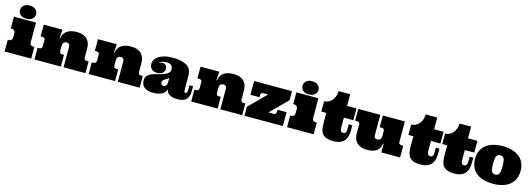

<svg xmlns="http://www.w3.org/2000/svg" viewBox="10 -1801 7941 2866"><g transform="rotate(15 3980.5 -368.5)"><path d="M380.9 -538.1V-233.9Q380.9 -201.2 397 -191.2Q413.1 -181.2 438 -181.2H451.2V0H40V-181.2H59.1Q85 -181.2 97.4 -197.5Q109.9 -213.9 109.9 -232.9V-301.8Q109.9 -330.1 92 -343.5Q74.2 -356.9 50.8 -356.9H40V-538.1ZM102.1 -658.2Q102.1 -700.2 134 -730Q166 -759.8 225.1 -759.8Q285.2 -759.8 317.6 -730Q350.1 -700.2 350.1 -658.2Q350.1 -615.2 317.6 -585.7Q285.2 -556.2 225.1 -556.2Q166 -556.2 134 -585.7Q102.1 -615.2 102.1 -658.2Z M951.2 -312Q951.2 -331.1 946.5 -342.5Q941.9 -354 934.8 -360.1Q927.7 -366.2 918.9 -368.2Q910.2 -370.1 901.9 -370.1Q870.1 -370.1 854.5 -351.6Q838.9 -333 838.9 -298.8V-229Q838.9 -203.1 847.9 -192.1Q856.9 -181.2 882.8 -181.2H909.2V0H501V-181.2H529.8Q549.8 -181.2 560.3 -194.1Q570.8 -207 570.8 -225.1V-317.9Q570.8 -340.8 557.4 -348.9Q543.9 -356.9 526.9 -356.9H501V-538.1H791L780.8 -403.8H789.1Q799.8 -479 855 -519.5Q910.2 -560.1 1004.9 -560.1Q1071.8 -560.1 1113.8 -541Q1155.8 -522 1179 -492.9Q1202.1 -463.9 1210.4 -429.9Q1218.8 -396 1218.8 -366.2V-229Q1218.8 -203.1 1227.8 -192.1Q1236.8 -181.2 1262.7 -181.2H1289.1V0H951.2Z M1789.1 -312Q1789.1 -331.1 1784.4 -342.5Q1779.8 -354 1772.7 -360.1Q1765.6 -366.2 1756.8 -368.2Q1748 -370.1 1739.7 -370.1Q1708 -370.1 1692.4 -351.6Q1676.8 -333 1676.8 -298.8V-229Q1676.8 -203.1 1685.8 -192.1Q1694.8 -181.2 1720.7 -181.2H1747.1V0H1338.9V-181.2H1367.7Q1387.7 -181.2 1398.2 -194.1Q1408.7 -207 1408.7 -225.1V-317.9Q1408.7 -340.8 1395.3 -348.9Q1381.8 -356.9 1364.7 -356.9H1338.9V-538.1H1628.9L1618.7 -403.8H1627Q1637.7 -479 1692.9 -519.5Q1748 -560.1 1842.8 -560.1Q1909.7 -560.1 1951.7 -541Q1993.7 -522 2016.8 -492.9Q2040 -463.9 2048.3 -429.9Q2056.6 -396 2056.6 -366.2V-229Q2056.6 -203.1 2065.7 -192.1Q2074.7 -181.2 2100.6 -181.2H2127V0H1789.1Z M2417.5 -470.2Q2392.6 -470.2 2374.8 -466.6Q2356.9 -462.9 2344.2 -458Q2331.5 -453.1 2323.2 -447Q2314.9 -440.9 2308.6 -436L2313.5 -431.2Q2322.8 -436 2333.7 -440.9Q2344.7 -445.8 2361.8 -445.8Q2390.6 -445.8 2411.6 -427Q2432.6 -408.2 2432.6 -367.2Q2432.6 -328.1 2400.6 -304.4Q2368.7 -280.8 2314.9 -280.8Q2263.7 -280.8 2233.2 -310.3Q2202.6 -339.8 2202.6 -394Q2202.6 -423.8 2219.2 -453.4Q2235.8 -482.9 2270.8 -506.3Q2305.7 -529.8 2359.6 -544.9Q2413.6 -560.1 2489.7 -560.1Q2580.6 -560.1 2638.2 -543Q2695.8 -525.9 2727.8 -499Q2759.8 -472.2 2771.7 -438Q2783.7 -403.8 2783.7 -369.1V-178.2Q2783.7 -133.8 2786.6 -117.9Q2789.6 -102.1 2808.6 -102.1Q2823.7 -102.1 2829.8 -116.5Q2835.9 -130.9 2835.9 -166V-227.1H2891.6V-165Q2891.6 -121.1 2884.3 -87.2Q2877 -53.2 2856.4 -29.1Q2835.9 -4.9 2800.8 7.6Q2765.6 20 2710.9 20Q2661.6 20 2629.2 9.5Q2596.7 -1 2577.6 -16.6Q2558.6 -32.2 2550.5 -49.1Q2542.5 -65.9 2542.5 -79.1H2534.7Q2531.7 -59.1 2517.8 -41Q2503.9 -22.9 2479.2 -9Q2454.6 4.9 2420.2 13.4Q2385.7 22 2341.8 22Q2299.8 22 2265.4 13.9Q2231 5.9 2206.8 -11.5Q2182.6 -28.8 2169.2 -56.4Q2155.8 -84 2155.8 -122.1Q2155.8 -168.9 2182.1 -196Q2208.5 -223.1 2248.5 -239Q2288.6 -254.9 2335.7 -264.9Q2382.8 -274.9 2422.9 -289.1Q2462.9 -303.2 2489.3 -325.7Q2515.6 -348.1 2515.6 -389.2Q2515.6 -425.8 2492.7 -448Q2469.7 -470.2 2417.5 -470.2ZM2515.6 -258.8Q2504.9 -243.2 2488.8 -233.6Q2472.7 -224.1 2457.8 -215.1Q2442.9 -206.1 2431.9 -193.6Q2420.9 -181.2 2420.9 -160.2Q2420.9 -144 2429.7 -131.1Q2438.5 -118.2 2463.9 -118.2Q2486.8 -118.2 2501.2 -136Q2515.6 -153.8 2515.6 -186Z M3374 -312Q3374 -331.1 3369.4 -342.5Q3364.7 -354 3357.7 -360.1Q3350.6 -366.2 3341.8 -368.2Q3333 -370.1 3324.7 -370.1Q3293 -370.1 3277.3 -351.6Q3261.7 -333 3261.7 -298.8V-229Q3261.7 -203.1 3270.8 -192.1Q3279.8 -181.2 3305.7 -181.2H3332V0H2923.8V-181.2H2952.6Q2972.7 -181.2 2983.2 -194.1Q2993.7 -207 2993.7 -225.1V-317.9Q2993.7 -340.8 2980.2 -348.9Q2966.8 -356.9 2949.7 -356.9H2923.8V-538.1H3213.9L3203.6 -403.8H3211.9Q3222.7 -479 3277.8 -519.5Q3333 -560.1 3427.7 -560.1Q3494.6 -560.1 3536.6 -541Q3578.6 -522 3601.8 -492.9Q3625 -463.9 3633.3 -429.9Q3641.6 -396 3641.6 -366.2V-229Q3641.6 -203.1 3650.6 -192.1Q3659.7 -181.2 3685.5 -181.2H3711.9V0H3374Z M4151.9 -140.1Q4180.7 -140.1 4190.2 -151.1Q4199.7 -162.1 4199.7 -186V-213.9H4339.8V0H3746.6V-140.1L4006.8 -397.9H3939.5Q3910.6 -397.9 3901.1 -387.9Q3891.6 -377.9 3891.6 -350.1V-325.2H3751.5V-538.1H4336.9V-397.9L4078.6 -140.1Z M4745.6 -538.1V-233.9Q4745.6 -201.2 4761.7 -191.2Q4777.8 -181.2 4802.7 -181.2H4815.9V0H4404.8V-181.2H4423.8Q4449.7 -181.2 4462.2 -197.5Q4474.6 -213.9 4474.6 -232.9V-301.8Q4474.6 -330.1 4456.8 -343.5Q4439 -356.9 4415.5 -356.9H4404.8V-538.1ZM4466.8 -658.2Q4466.8 -700.2 4498.8 -730Q4530.8 -759.8 4589.8 -759.8Q4649.9 -759.8 4682.4 -730Q4714.8 -700.2 4714.8 -658.2Q4714.8 -615.2 4682.4 -585.7Q4649.9 -556.2 4589.8 -556.2Q4530.8 -556.2 4498.8 -585.7Q4466.8 -615.2 4466.8 -658.2Z M5187.5 -719.2V-538.1H5333.5V-356.9H5187.5V-207Q5187.5 -174.8 5196.5 -154.3Q5205.6 -133.8 5233.9 -133.8Q5249.5 -133.8 5259 -139.9Q5268.6 -146 5274.2 -156Q5279.8 -166 5281.2 -179Q5282.7 -191.9 5282.7 -207V-279.8H5338.9V-201.2Q5338.9 -153.8 5328.9 -112.8Q5318.8 -71.8 5294.7 -42Q5270.5 -12.2 5229 5.4Q5187.5 22.9 5124.5 22.9Q5054.7 22.9 5013.2 5.9Q4971.7 -11.2 4950.2 -41Q4928.7 -70.8 4922.1 -111.8Q4915.5 -152.8 4915.5 -201.2V-356.9H4838.9V-518.1Q4875.5 -518.1 4907 -533.9Q4938.5 -549.8 4961.2 -577.9Q4983.9 -606 4996.3 -642.1Q5008.8 -678.2 5008.8 -719.2Z M6081.5 -220.2Q6081.5 -196.8 6095 -189Q6108.4 -181.2 6125.5 -181.2H6151.4V0H5861.3V-133.8H5853.5Q5842.3 -59.1 5792.5 -20.5Q5742.7 18.1 5647.5 18.1Q5580.6 18.1 5538.6 -1Q5496.6 -20 5473.6 -49.1Q5450.7 -78.1 5442.1 -112.1Q5433.6 -146 5433.6 -175.8V-309.1Q5433.6 -335 5424.6 -345.9Q5415.5 -356.9 5389.6 -356.9H5360.4V-538.1H5701.7V-230Q5701.7 -210.9 5706.1 -199.5Q5710.4 -188 5717.5 -181.9Q5724.6 -175.8 5733.6 -173.8Q5742.7 -171.9 5750.5 -171.9Q5782.7 -171.9 5798.1 -190.4Q5813.5 -209 5813.5 -243.2V-309.1Q5813.5 -335 5804.4 -345.9Q5795.4 -356.9 5769.5 -356.9H5740.7V-538.1H6081.5Z M6533.2 -719.2V-538.1H6679.2V-356.9H6533.2V-207Q6533.2 -174.8 6542.2 -154.3Q6551.3 -133.8 6579.6 -133.8Q6595.2 -133.8 6604.7 -139.9Q6614.3 -146 6619.9 -156Q6625.5 -166 6627 -179Q6628.4 -191.9 6628.4 -207V-279.8H6684.6V-201.2Q6684.6 -153.8 6674.6 -112.8Q6664.6 -71.8 6640.4 -42Q6616.2 -12.2 6574.7 5.4Q6533.2 22.9 6470.2 22.9Q6400.4 22.9 6358.9 5.9Q6317.4 -11.2 6295.9 -41Q6274.4 -70.8 6267.8 -111.8Q6261.2 -152.8 6261.2 -201.2V-356.9H6184.6V-518.1Q6221.2 -518.1 6252.7 -533.9Q6284.2 -549.8 6306.9 -577.9Q6329.6 -606 6342 -642.1Q6354.5 -678.2 6354.5 -719.2Z M7056.2 -719.2V-538.1H7202.1V-356.9H7056.2V-207Q7056.2 -174.8 7065.2 -154.3Q7074.2 -133.8 7102.5 -133.8Q7118.2 -133.8 7127.7 -139.9Q7137.2 -146 7142.8 -156Q7148.4 -166 7149.9 -179Q7151.4 -191.9 7151.4 -207V-279.8H7207.5V-201.2Q7207.5 -153.8 7197.5 -112.8Q7187.5 -71.8 7163.3 -42Q7139.2 -12.2 7097.7 5.4Q7056.2 22.9 6993.2 22.9Q6923.3 22.9 6881.8 5.9Q6840.3 -11.2 6818.8 -41Q6797.4 -70.8 6790.8 -111.8Q6784.2 -152.8 6784.2 -201.2V-356.9H6707.5V-518.1Q6744.1 -518.1 6775.6 -533.9Q6807.1 -549.8 6829.8 -577.9Q6852.5 -606 6865 -642.1Q6877.4 -678.2 6877.4 -719.2Z M7237.3 -270Q7237.3 -341.8 7262.2 -396Q7287.1 -450.2 7333.3 -486.6Q7379.4 -522.9 7444.3 -541.5Q7509.3 -560.1 7589.4 -560.1Q7669.4 -560.1 7734.4 -541.5Q7799.3 -522.9 7845.2 -486.6Q7891.1 -450.2 7916.3 -396Q7941.4 -341.8 7941.4 -270Q7941.4 -199.2 7916.3 -144.5Q7891.1 -89.8 7845.2 -53Q7799.3 -16.1 7734.4 2.4Q7669.4 21 7589.4 21Q7509.3 21 7444.3 2.4Q7379.4 -16.1 7333.3 -53Q7287.1 -89.8 7262.2 -144.5Q7237.3 -199.2 7237.3 -270ZM7515.1 -270Q7515.1 -229 7518.8 -200.4Q7522.5 -171.9 7530.8 -154.5Q7539.1 -137.2 7553.2 -129.2Q7567.4 -121.1 7589.4 -121.1Q7611.3 -121.1 7625.2 -129.2Q7639.2 -137.2 7647.7 -154.5Q7656.2 -171.9 7659.7 -200.4Q7663.1 -229 7663.1 -270Q7663.1 -352.1 7647.7 -385Q7632.3 -418 7589.4 -418Q7567.4 -418 7553.2 -410.4Q7539.1 -402.8 7530.8 -385.5Q7522.5 -368.2 7518.8 -339.6Q7515.1 -311 7515.1 -270Z"/></g></svg>

Font: Ultra
Style: Regular
Weight: 400
Designer: Astigmatic (AOETI)
Foundry: Astigmatic (AOETI)
Version: Version 1.000